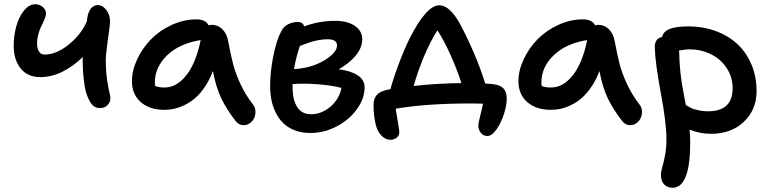

<svg xmlns="http://www.w3.org/2000/svg" viewBox="-20 -569 3655 911"><path d="M171.9 -203.1Q110.4 -203.1 77.6 -244.6Q44.9 -286.1 44.9 -352.1Q44.9 -398.4 56.9 -442.9Q68.8 -487.3 93.3 -518.1Q117.7 -548.8 147.9 -548.8Q167.5 -548.8 182.9 -535.9Q198.2 -522.9 198.2 -504.9Q198.2 -494.6 191.7 -478.5Q185.1 -462.4 177 -447Q168.9 -431.6 162.4 -408.2Q155.8 -384.8 155.8 -361.8Q155.8 -340.3 164.6 -325.2Q173.3 -310.1 191.9 -310.1Q247.1 -310.1 306.2 -357.7Q365.2 -405.3 392.1 -467.8Q392.1 -469.2 392.6 -471.9Q393.1 -474.6 393.1 -476.1Q396.5 -508.8 410.2 -526.9Q423.8 -544.9 444.8 -544.9Q466.3 -544.9 484.1 -522.2Q502 -499.5 502 -467.8Q502 -449.2 491.9 -380.4Q481.9 -311.5 481.9 -283.2Q481.9 -211.9 495.1 -149.9Q496.6 -141.6 499 -131.3Q501.5 -121.1 502.7 -114.5Q503.9 -107.9 503.9 -103Q503.9 -84.5 490.2 -70.3Q476.6 -56.2 455.1 -56.2Q431.6 -56.2 417.7 -71.8Q403.8 -87.4 393.1 -116.2Q383.3 -141.6 377.7 -189.2Q372.1 -236.8 372.1 -283.2Q372.1 -293 373 -298.8Q328.1 -254.4 276.4 -228.8Q224.6 -203.1 171.9 -203.1Z M760.3 -47.9Q689.5 -47.9 647.7 -84.7Q606 -121.6 606 -183.1Q606 -234.9 630.9 -287.8Q655.8 -340.8 696.5 -382.6Q737.3 -424.3 794.7 -450.7Q852.1 -477.1 912.1 -477.1Q956.1 -477.1 970.2 -448.2Q976.1 -451.2 984.9 -451.2Q1013.2 -451.2 1033.7 -431.6Q1054.2 -412.1 1061 -380.9Q1075.7 -304.7 1086.4 -263.4Q1097.2 -222.2 1120.6 -171.1Q1144 -120.1 1181.2 -71.8Q1190.9 -59.6 1191.9 -42.7Q1192.9 -25.9 1186.8 -11Q1180.7 3.9 1167 14.4Q1153.3 24.9 1136.2 24.9Q1112.3 24.9 1096.2 2.9Q1055.2 -50.3 1030.3 -101.6Q1005.4 -152.8 990.2 -231.9Q971.7 -183.1 944.8 -146.5Q918 -109.9 887.2 -88.9Q856.4 -67.9 824.7 -57.9Q793 -47.9 760.3 -47.9ZM714.8 -178.2Q714.8 -168.5 716.3 -161.1Q732.9 -153.8 760.3 -153.8Q818.4 -153.8 864.3 -212.2Q910.2 -270.5 932.1 -378.9Q831.1 -362.8 772.9 -306.4Q714.8 -250 714.8 -178.2Z M1453.1 62Q1411.6 62 1378.2 49.1Q1344.7 36.1 1323.2 14.6Q1301.8 -6.8 1287.6 -36.1Q1273.4 -65.4 1267.6 -96.2Q1261.7 -127 1261.7 -160.2Q1261.7 -228 1276.9 -303.7Q1292 -379.4 1315.9 -423.8Q1326.2 -443.4 1347.7 -454.1Q1369.1 -464.8 1393.1 -464.8Q1417.5 -464.8 1422.9 -443.8Q1494.6 -470.2 1569.8 -470.2Q1629.4 -470.2 1664.1 -446Q1698.7 -421.9 1698.7 -382.8Q1698.7 -342.8 1668.2 -305.7Q1637.7 -268.6 1586.9 -240.2Q1643.6 -233.4 1676.8 -211.9Q1710 -190.4 1710 -154.8Q1710 -101.6 1673.6 -51Q1637.2 -0.5 1577.4 30.8Q1517.6 62 1453.1 62ZM1533.2 -382.8Q1511.2 -382.8 1486.6 -377.7Q1461.9 -372.6 1446 -366.9Q1430.2 -361.3 1402.8 -351.1Q1382.3 -288.6 1375 -241.2Q1456.5 -245.6 1517.8 -282Q1579.1 -318.4 1579.1 -354Q1579.1 -382.8 1533.2 -382.8ZM1368.2 -152.8Q1368.2 -96.2 1389.9 -61.5Q1411.6 -26.9 1456.1 -26.9Q1505.4 -26.9 1547.6 -62.7Q1589.8 -98.6 1600.1 -151.9Q1555.2 -164.1 1487.3 -169.2Q1419.4 -174.3 1368.2 -169.9Z M2292.5 76.2Q2272.5 76.2 2261 61Q2249.5 45.9 2249.5 25.9Q2249.5 15.6 2258.8 -20.5Q2268.1 -56.6 2271.5 -77.1Q2264.2 -77.1 2245.8 -77.6Q2227.5 -78.1 2216.3 -78.1Q2003.4 -78.1 1857.4 -53.2Q1859.9 -37.1 1864.3 -11.2Q1868.7 14.6 1871.6 33Q1874.5 51.3 1874.5 59.1Q1874.5 73.7 1862.3 84Q1850.1 94.2 1832.5 94.2Q1808.6 94.2 1789.3 74Q1770 53.7 1763.2 23.9Q1752.4 -18.1 1752.4 -69.8Q1752.4 -98.1 1765.1 -115.2Q1777.8 -132.3 1809.1 -141.1Q1812.5 -142.1 1821 -143.8Q1829.6 -145.5 1832.5 -146Q1847.2 -200.2 1873.5 -269.8Q1899.9 -339.4 1925.3 -390.1Q2003.9 -543.9 2064.5 -543.9Q2111.8 -543.9 2159.2 -461.9Q2189.9 -406.2 2224.9 -326.2Q2259.8 -246.1 2282.2 -172.9Q2288.6 -172.4 2299.8 -171.4Q2311 -170.4 2317.4 -169.9Q2352.5 -166.5 2368.4 -149.9Q2384.3 -133.3 2384.3 -101.1Q2384.3 -69.8 2371.3 -28.6Q2358.4 12.7 2336.2 44.4Q2314 76.2 2292.5 76.2ZM1987.3 -291Q1963.4 -231 1942.4 -161.1Q2050.8 -173.3 2169.4 -174.8Q2147 -244.1 2114.3 -315.7Q2081.5 -387.2 2055.2 -424.8Q2022.9 -375.5 1987.3 -291Z M2594.2 -47.9Q2523.4 -47.9 2481.7 -84.7Q2439.9 -121.6 2439.9 -183.1Q2439.9 -234.9 2464.8 -287.8Q2489.7 -340.8 2530.5 -382.6Q2571.3 -424.3 2628.7 -450.7Q2686 -477.1 2746.1 -477.1Q2790 -477.1 2804.2 -448.2Q2810.1 -451.2 2818.8 -451.2Q2847.2 -451.2 2867.7 -431.6Q2888.2 -412.1 2895 -380.9Q2909.7 -304.7 2920.4 -263.4Q2931.2 -222.2 2954.6 -171.1Q2978 -120.1 3015.1 -71.8Q3024.9 -59.6 3025.9 -42.7Q3026.9 -25.9 3020.8 -11Q3014.6 3.9 3001 14.4Q2987.3 24.9 2970.2 24.9Q2946.3 24.9 2930.2 2.9Q2889.2 -50.3 2864.3 -101.6Q2839.4 -152.8 2824.2 -231.9Q2805.7 -183.1 2778.8 -146.5Q2752 -109.9 2721.2 -88.9Q2690.4 -67.9 2658.7 -57.9Q2627 -47.9 2594.2 -47.9ZM2548.8 -178.2Q2548.8 -168.5 2550.3 -161.1Q2566.9 -153.8 2594.2 -153.8Q2652.3 -153.8 2698.2 -212.2Q2744.1 -270.5 2766.1 -378.9Q2665 -362.8 2606.9 -306.4Q2548.8 -250 2548.8 -178.2Z M3354 65.9Q3299.3 65.9 3252 45.9Q3254.9 76.2 3254.9 106.9Q3254.9 321.8 3170.9 321.8Q3147.5 321.8 3131.8 306.6Q3116.2 291.5 3116.2 261.2Q3116.2 244.1 3122.6 222.7Q3128.9 201.2 3135.5 168.2Q3142.1 135.3 3142.1 89.8Q3142.1 15.1 3115.5 -127.4Q3088.9 -270 3086.9 -341.8Q3085.4 -386.7 3121.1 -393.1Q3127 -419.4 3157.2 -431.6Q3187.5 -443.8 3247.1 -443.8Q3314.5 -443.8 3373.5 -422.6Q3432.6 -401.4 3476.1 -362.3Q3519.5 -323.2 3544.7 -264.9Q3569.8 -206.5 3569.8 -136.2Q3569.8 -48.8 3509.8 8.5Q3449.7 65.9 3354 65.9ZM3203.1 -311Q3203.1 -296.9 3203.9 -283Q3204.6 -269 3206.1 -253.4Q3207.5 -237.8 3208.3 -227.1Q3209 -216.3 3211.7 -199Q3214.4 -181.6 3215.3 -173.8Q3216.3 -166 3220 -146.7Q3223.6 -127.4 3224.4 -122.3Q3225.1 -117.2 3229.2 -95.5Q3233.4 -73.7 3233.9 -70.8Q3251.5 -60.5 3258.8 -56.6Q3266.1 -52.7 3289.3 -46.9Q3312.5 -41 3339.8 -41Q3456.1 -41 3456.1 -149.9Q3456.1 -204.1 3427.2 -247.1Q3398.4 -290 3351.6 -312.5Q3304.7 -335 3250 -335Q3242.2 -335 3234.1 -334Q3226.1 -333 3216.3 -331.3Q3206.5 -329.6 3201.2 -329.1Q3203.1 -323.2 3203.1 -311Z"/></svg>

Font: Shantell Sans Irregular Bouncy
Style: Regular
Weight: 500
Designer: Stephen Nixon, Anya Danilova, Shantell Martin
Foundry: Arrow Type
Version: Version 1.006;[9816181b4]